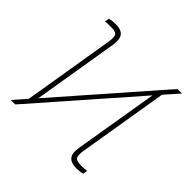

<svg xmlns="http://www.w3.org/2000/svg" viewBox="-149 -691 834 834"><g transform="rotate(45 268.0 -274.0)"><path d="M18.6 0 70.3 -59.1 139.6 -478.5Q145 -511.2 137.5 -522Q129.9 -532.7 102.5 -532.2Q93.3 -532.7 84.5 -532Q75.7 -531.2 66.4 -530.3L70.3 -550.8Q78.6 -553.2 88.1 -554.2Q97.7 -555.2 108.4 -555.7Q142.6 -555.2 155.5 -538.6Q168.5 -522 163.1 -485.4L97.7 -89.8L497.1 -545.9H524.4L466.8 -480.5L398.4 -68.4Q393.1 -35.6 400.6 -24.9Q408.2 -14.2 435.5 -14.6Q444.3 -14.2 453.1 -14.9Q461.9 -15.6 470.7 -16.6L467.8 3.9Q459.5 6.3 449.7 7.3Q439.9 8.3 429.7 8.8Q395.5 8.3 382.3 -8.3Q369.1 -24.9 375 -61.5L439.5 -449.2L45.9 0Z"/></g></svg>

Font: Inter Display Thin
Style: Italic
Weight: 100
Italic angle: -9.39999°
Designer: Rasmus Andersson
Foundry: rsms
Version: Version 4.000;git-a52131595